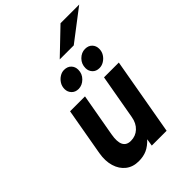

<svg xmlns="http://www.w3.org/2000/svg" viewBox="-269 -1062 1196 1196"><g transform="rotate(-45 329.0 -464.5)"><path d="M230 12Q179.5 12 144.8 -15.2Q110 -42.5 95.8 -90Q81.5 -137.5 92 -198.5L147 -511H278.5L228.5 -228.5Q218 -170 232.2 -141.2Q246.5 -112.5 285 -112.5Q327 -112.5 356.2 -139.8Q385.5 -167 393.5 -213.5L446 -511H576.5L486.5 0H356L363.5 -48Q334 -16.5 302.8 -2.2Q271.5 12 230 12ZM467.5 -571.5Q438.5 -571.5 421.8 -589.5Q405 -607.5 405 -633Q405 -669.5 430.2 -694.8Q455.5 -720 487.5 -720Q517 -720 534 -702.2Q551 -684.5 551 -658Q551 -634 538.8 -614.5Q526.5 -595 507.2 -583.2Q488 -571.5 467.5 -571.5ZM283 -571.5Q255 -571.5 237.8 -589.5Q220.5 -607.5 220.5 -633Q220.5 -657.5 232.8 -677Q245 -696.5 263.8 -708.2Q282.5 -720 302.5 -720Q332.5 -720 349.5 -702.2Q366.5 -684.5 366.5 -658Q366.5 -622 340.8 -596.8Q315 -571.5 283 -571.5ZM330 -785 493 -941H657.5L453.5 -785Z"/></g></svg>

Font: Overpass ExtraBold
Style: Italic
Weight: 800
Italic angle: -10°
Designer: Delve Withrington, Dave Bailey, Thomas Jockin
Foundry: Delve Fonts LLC
Version: Version 4.000